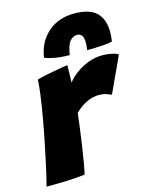

<svg xmlns="http://www.w3.org/2000/svg" viewBox="-125 -844 734 925"><g transform="rotate(-15 242.0 -382.0)"><path d="M237 -449.5Q253 -471 280.5 -491.5Q308 -512 342.5 -525.2Q377 -538.5 414 -538.5Q437 -538.5 460.8 -533.5Q484.5 -528.5 492.5 -521.5L410 -343Q400 -347.5 384.8 -352.8Q369.5 -358 348.5 -358Q316.5 -358 285.5 -342.8Q254.5 -327.5 228 -301Q225 -273.5 219.5 -230.8Q214 -188 207.2 -142.5Q200.5 -97 194 -59.5Q187.5 -22 183 -5Q142 0 90.5 1.8Q39 3.5 -9 3.5Q2 -38.5 14 -93Q26 -147.5 38 -206.8Q50 -266 60 -323.2Q70 -380.5 76.5 -428.2Q83 -476 84 -506Q113 -513.5 146.5 -520.2Q180 -527 206 -531.2Q232 -535.5 239 -536Q239 -518.5 238.5 -491.2Q238 -464 237 -449.5ZM140 -600Q150.5 -675 202.8 -721.5Q255 -768 334 -768Q411.5 -768 445.8 -734.2Q480 -700.5 480 -637.5Q480 -626.5 479 -614.5Q478 -602.5 476 -590.5Q461.5 -586.5 438 -584.5Q414.5 -582.5 390.2 -581.8Q366 -581 350 -581Q353.5 -601.5 353.5 -615.5Q353.5 -643.5 345 -654.2Q336.5 -665 321.5 -665Q301.5 -665 286 -647Q270.5 -629 263 -580Q222 -580 189.2 -586Q156.5 -592 140 -600Z"/></g></svg>

Font: Grandstander ExtraBold
Style: Italic
Weight: 800
Italic angle: -15°
Designer: Tyler Finck
Foundry: Etcetera Type Co
Version: Version 1.200; ttfautohint (v1.8.3)